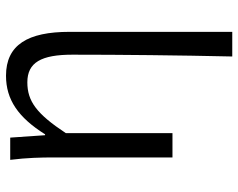

<svg xmlns="http://www.w3.org/2000/svg" viewBox="-97 -497 793 639"><g transform="rotate(-90 299.5 -177.5)"><path d="M431 199H513V-343C513 -481 470 -554 367 -554C287 -554 228 -513 172 -424H169L161 -540H87C94 -484 95 -438 95 -395V0H176V-355C240 -452 282 -483 345 -483C411 -483 437 -437 437 -333C437 -172 435 22 431 199Z"/></g></svg>

Font: Source Han Sans JP Normal
Style: Regular
Weight: 350
Designer: Ryoko NISHIZUKA 西塚涼子 (kana, bopomofo & ideographs); Paul D. Hunt (Latin, Greek & Cyrillic); Sandoll Communications 산돌커뮤니
Foundry: Adobe
Version: Version 2.002;hotconv 1.0.116;makeotfexe 2.5.65601